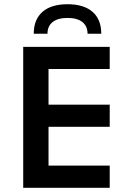

<svg xmlns="http://www.w3.org/2000/svg" viewBox="-20 -890 621 910"><path d="M90 -668H500V-563H210V-394H500V-289H210V-105H500V0H90ZM300 -805Q254 -805 229.5 -785.5Q205 -766 205 -730H140Q140 -798 181.5 -834Q223 -870 300 -870Q377 -870 418.5 -834Q460 -798 460 -730H395Q395 -766 370.5 -785.5Q346 -805 300 -805Z"/></svg>

Font: Madhuban Medium
Style: Regular
Weight: 500
Designer: jaikishan Patel
Foundry: MagicType
Version: Version 1.000